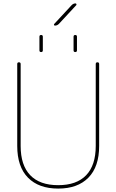

<svg xmlns="http://www.w3.org/2000/svg" viewBox="-20 -1095 682 1125"><path d="M81 -240V-720Q81 -730 91 -730Q101 -730 101 -720V-240Q101 -127 157 -68.5Q213 -10 321 -10Q429 -10 485 -68.5Q541 -127 541 -240V-720Q541 -730 551 -730Q561 -730 561 -720V-240Q561 -118 498 -54Q435 10 321 10Q207 10 144 -54Q81 -118 81 -240ZM431 -880V-800Q431 -790 421 -790Q411 -790 411 -800V-880Q411 -890 421 -890Q431 -890 431 -880ZM211 -800V-880Q211 -890 221 -890Q231 -890 231 -880V-800Q231 -790 221 -790Q211 -790 211 -800ZM302 -945Q298 -945 296.5 -948.5Q295 -952 298 -955L400 -1065Q410 -1075 422 -1075Q426 -1075 427.5 -1071.5Q429 -1068 427 -1065L325 -955Q315 -945 302 -945Z"/></svg>

Font: Rounded Mplus 1c Thin
Style: Regular
Weight: 250
Version: Version 1.059.20150529